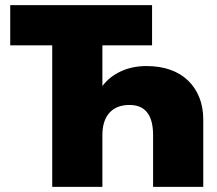

<svg xmlns="http://www.w3.org/2000/svg" viewBox="-20 -730 847 750"><path d="M380 -553V-394Q408 -431 452.5 -451.5Q497 -472 552 -472Q604 -472 645 -457.5Q686 -443 714.5 -415.5Q743 -388 758.5 -349.5Q774 -311 774 -263V0H578V-202Q578 -320 486 -320Q435 -320 407.5 -289.5Q380 -259 380 -202V0H184V-553H20V-710H574V-553Z"/></svg>

Font: Geist Black
Style: Regular
Weight: 400
Designer: Basement.studio, Andrés Briganti, Mateo Zaragoza
Foundry: Basement.studio, Vercel, Andrés Briganti, Guido Ferreyra, Mateo Zaragoza
Version: Version 1.401